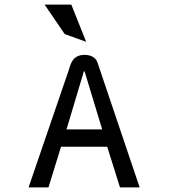

<svg xmlns="http://www.w3.org/2000/svg" viewBox="-20 -820 753 840"><path d="M292 -800H175L263 -671L357 -637ZM407 -545C399 -570 376 -580 349 -580C296 -579 289 -539 280 -511L105 0H192L247 -178H449L505 0H591ZM347 -508H350L427 -254H271Z"/></svg>

Font: Charger Monospace
Style: Regular
Weight: 400
Designer: Jasper
Foundry: Cannot Into Space Fonts
Version: Version 0.980